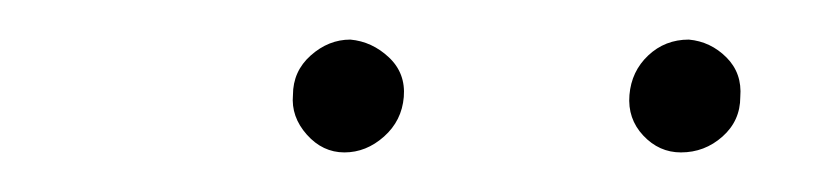

<svg xmlns="http://www.w3.org/2000/svg" viewBox="-20 -556 411 97"><path d="M128 -508Q128 -520 137 -528Q146 -536 157 -536Q168 -535 176.5 -527Q185 -519 184 -507Q183 -495 174 -487Q165 -479 154 -479Q143 -479 135 -488Q127 -497 128 -508ZM298 -508Q299 -520 307.5 -528Q316 -536 328 -536Q339 -535 347 -527Q355 -519 354 -507Q354 -495 345 -487Q336 -479 324 -479Q313 -479 305 -487.5Q297 -496 298 -508Z"/></svg>

Font: Josefin Sans Thin ExtraLight
Style: Italic
Weight: 250
Italic angle: -7°
Version: Version 2.000